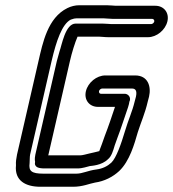

<svg xmlns="http://www.w3.org/2000/svg" viewBox="-20 -676 661 733"><path d="M151 -33H276C296 -33 313 -40 323 -42C328 -43 368 -44 392 -68C406 -79 412 -101 418 -121L428 -149C443 -188 456 -230 469 -267C472 -276 473 -282 474 -288L476 -293C479 -308 467 -318 456 -318H365C360 -318 357 -323 358 -328C359 -333 365 -338 370 -338H484C497 -338 504 -330 499 -307L494 -288C485 -250 470 -219 457 -175C443 -128 424 -73 405 -55C391 -42 372 -32 348 -29C315 -25 296 -13 271 -13H146C100 -13 89 -23 93 -53C94 -63 93 -76 95 -86L177 -443C195 -520 217 -584 250 -601C261 -605 266 -606 272 -606H376C385 -606 396 -604 410 -604H561C566 -604 570 -599 569 -594C568 -589 562 -584 557 -584H406C397 -584 385 -586 370 -586H269C229 -586 216 -503 207 -479C203 -465 200 -454 197 -443L115 -86C111 -67 114 -59 114 -59C109 -36 130 -33 151 -33ZM276 -536H359C368 -536 379 -534 394 -534H545C578 -534 611 -561 619 -594C627 -627 606 -654 573 -654H422C414 -654 402 -656 387 -656H283C267 -656 251 -652 237 -645C162 -608 143 -512 127 -443L45 -86C42 -71 40 -58 41 -45C35 14 78 37 134 37H259C296 37 321 25 343 21C378 16 410 0 435 -23C475 -61 493 -126 506 -171C518 -209 534 -244 544 -288L549 -307C558 -346 545 -388 496 -388H382C349 -388 316 -361 308 -328C300 -295 321 -268 354 -268H419C407 -232 394 -193 380 -157L369 -126C364 -114 363 -109 359 -99C350 -96 332 -93 321 -90C308 -87 295 -83 287 -83H164C164 -84 165 -86 165 -86L247 -443C254 -474 266 -513 276 -536Z"/></svg>

Font: Electronic
Style: OutlineIt
Weight: 700
Version: Version 1.011